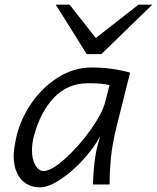

<svg xmlns="http://www.w3.org/2000/svg" viewBox="-20 -783 666 815"><path d="M394.5 -166.5 405.8 -205.6Q379.4 -156.2 333 -105.2Q286.6 -54.2 236.3 -21Q186 12.2 149.4 12.2Q116.7 12.2 91.6 -3.2Q66.4 -18.6 52.2 -48.6Q38.1 -78.6 38.1 -120.6Q38.1 -149.4 48.8 -198.2Q65.4 -274.4 112.1 -343Q158.7 -411.6 226.1 -454.1Q293.5 -496.6 369.6 -496.6Q413.1 -496.6 455.1 -490.7Q497.1 -484.9 532.2 -474.6L476.6 -252.4Q456.1 -170.4 450.7 -111.8Q445.3 -53.2 445.3 0H375Q375 -38.6 380.6 -88.1Q386.2 -137.7 394.5 -166.5ZM354.5 -429.7Q266.6 -429.7 208.7 -368.2Q150.9 -306.6 124 -205.6Q115.7 -173.3 115.7 -146Q115.7 -107.4 129.6 -82.3Q143.6 -57.1 165.5 -57.1Q197.8 -57.1 255.6 -108.9Q313.5 -160.6 364 -231.2Q414.6 -301.8 427.2 -352.1L444.8 -421.9Q428.2 -425.3 408.4 -427.5Q388.7 -429.7 354.5 -429.7ZM626.5 -763.2 410.2 -553.2H348.1L216.8 -763.2H275.4L386.7 -621.6L567.9 -763.2Z"/></svg>

Font: Lesson One Light
Style: Italic
Weight: 300
Italic angle: -14°
Designer: But Ko, Victor Gaultney, Annie Olsen, Julie Remington, Don Collingsworth, Eric Hays, Becca Hirsbrunner
Version: Version 1.100